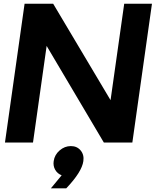

<svg xmlns="http://www.w3.org/2000/svg" viewBox="-20 -770 848 1037"><path d="M800.8 -750 694.8 0H541L231.9 -522L158.2 0H6.8L112.8 -750H267.1L577.1 -229L650.9 -750ZM313 176.8Q290 168 278.1 147Q266.1 126 270 100.1Q274.9 65.9 302 42.5Q329.1 19 362.8 19Q396 19 415.5 42.5Q435.1 65.9 430.2 100.1Q422.4 158.2 337.9 247.1H254.9Z"/></svg>

Font: Oakes Grotesk
Style: Bold Italic
Weight: 700
Designer: Samuel Oakes
Foundry: Samuel Oakes
Version: Version 1.0 | wf-rip DC20170320